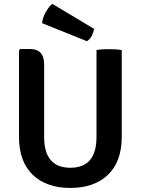

<svg xmlns="http://www.w3.org/2000/svg" viewBox="-20 -936 710 970"><path d="M595 -244.5Q595 -119.5 525.5 -53Q456 13.5 335 13.5Q214.5 13.5 145.2 -53Q76 -119.5 76 -244.5V-681.5L82.5 -688.5H130Q167.5 -688.5 185.2 -669Q203 -649.5 203 -607.5V-244Q203 -88.5 335.5 -88.5Q467.5 -88.5 467.5 -244V-683Q482.5 -686 499.2 -686.8Q516 -687.5 529.5 -687.5Q542.5 -687.5 561.2 -686.8Q580 -686 595 -683ZM244.5 -916.5 455.5 -790Q452.5 -772.5 443.5 -754.8Q434.5 -737 419 -728L192.5 -819Q195.5 -847.5 211.8 -876Q228 -904.5 244.5 -916.5Z"/></svg>

Font: Signika Negative SC SemiBold
Style: Regular
Weight: 600
Designer: Anna Giedryś
Foundry: Anna Giedryś
Version: Version 2.000; ttfautohint (v1.8.3) -l 8 -r 50 -G 200 -x 9 -